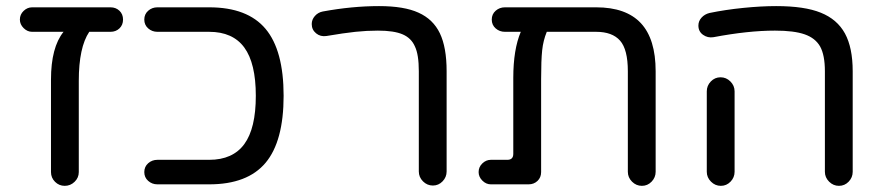

<svg xmlns="http://www.w3.org/2000/svg" viewBox="-20 -601 2882 627"><path d="M381.8 -537.1Q381.8 -519.5 370.1 -508.3Q358.4 -497.1 340.8 -497.1H271.5Q237.3 -446.3 237.3 -336.9V-39.1Q237.3 -20.5 223.6 -7.3Q210 5.9 191.4 5.9Q172.9 5.9 159.7 -7.3Q146.5 -20.5 146.5 -39.1V-340.8Q146.5 -446.3 187.5 -497.1H85Q69.3 -497.1 57.1 -509.3Q44.9 -521.5 44.9 -537.1Q44.9 -553.7 57.1 -565.4Q69.3 -577.1 85 -577.1H340.8Q358.4 -577.1 370.1 -565.9Q381.8 -554.7 381.8 -537.1Z M906.2 -288.1Q906.2 -139.6 847.2 -69.3Q788.1 1 663.1 1H494.1Q476.6 1 463.9 -10.3Q451.2 -21.5 451.2 -39.1Q451.2 -56.6 463.9 -67.9Q476.6 -79.1 494.1 -79.1H663.1Q740.2 -79.1 777.8 -130.4Q815.4 -181.6 815.4 -288.1Q815.4 -394.5 777.8 -445.8Q740.2 -497.1 663.1 -497.1H494.1Q476.6 -497.1 463.9 -508.3Q451.2 -519.5 451.2 -537.1Q451.2 -554.7 463.9 -565.9Q476.6 -577.1 494.1 -577.1H663.1Q788.1 -577.1 847.2 -506.8Q906.2 -436.5 906.2 -288.1Z M1347.7 -41V-368.2Q1347.7 -422.9 1335 -449.2Q1323.2 -476.6 1294.9 -488.8Q1266.6 -501 1213.9 -501Q1177.7 -501 1140.6 -497.1Q1103.5 -493.2 1045.9 -483.4Q1026.4 -480.5 1012.2 -492.2Q998 -503.9 998 -522.5Q998 -537.1 1008.3 -548.8Q1018.6 -560.5 1034.2 -563.5Q1129.9 -581.1 1217.8 -581.1Q1299.8 -581.1 1346.7 -559.6Q1394.5 -538.1 1416.5 -492.2Q1438.5 -446.3 1438.5 -368.2V-41Q1438.5 -22.5 1425.3 -8.8Q1412.1 4.9 1393.6 4.9Q1375 4.9 1361.3 -8.8Q1347.7 -22.5 1347.7 -41Z M2121.1 -368.2V-40Q2121.1 -21.5 2107.9 -7.8Q2094.7 5.9 2076.2 5.9Q2057.6 5.9 2043.9 -7.8Q2030.3 -21.5 2030.3 -40V-368.2Q2030.3 -439.5 2004.9 -468.3Q1979.5 -497.1 1926.8 -497.1H1765.6Q1753.9 -468.8 1750.5 -436.5Q1747.1 -404.3 1747.1 -342.8V-39.1Q1747.1 -21.5 1735.4 -10.3Q1723.6 1 1706.1 1H1583Q1567.4 1 1555.2 -11.2Q1543 -23.4 1543 -39.1Q1543 -55.7 1555.2 -67.4Q1567.4 -79.1 1583 -79.1H1636.7Q1656.2 -79.1 1656.2 -98.6V-346.7Q1656.2 -439.5 1680.7 -497.1H1628.9Q1611.3 -497.1 1598.6 -508.3Q1585.9 -519.5 1585.9 -537.1Q1585.9 -554.7 1598.6 -565.9Q1611.3 -577.1 1628.9 -577.1H1926.8Q2024.4 -577.1 2072.8 -525.4Q2121.1 -473.6 2121.1 -368.2Z M2673.8 -40V-368.2Q2673.8 -420.9 2658.2 -449.2Q2642.6 -476.6 2607.9 -488.8Q2573.2 -501 2510.7 -501Q2422.9 -501 2309.6 -479.5Q2291 -476.6 2275.9 -487.3Q2260.7 -498 2260.7 -517.6Q2260.7 -532.2 2271 -543.5Q2281.2 -554.7 2296.9 -558.6Q2348.6 -569.3 2407.2 -575.2Q2465.8 -581.1 2514.6 -581.1Q2607.4 -581.1 2660.2 -559.6Q2713.9 -538.1 2739.3 -491.7Q2764.6 -445.3 2764.6 -368.2V-40Q2764.6 -21.5 2751.5 -7.8Q2738.3 5.9 2719.7 5.9Q2701.2 5.9 2687.5 -7.8Q2673.8 -21.5 2673.8 -40ZM2288.1 -40V-302.7Q2288.1 -321.3 2301.3 -335Q2314.5 -348.6 2333 -348.6Q2351.6 -348.6 2365.2 -335Q2378.9 -321.3 2378.9 -302.7V-40Q2378.9 -21.5 2365.7 -7.8Q2352.5 5.9 2334 5.9Q2315.4 5.9 2301.8 -7.8Q2288.1 -21.5 2288.1 -40Z"/></svg>

Font: KTXP_ComRound
Style: Medium
Weight: 500
Version: Version 1.01;May 16, 2022;FontCreator 13.0.0.2683 64-bit